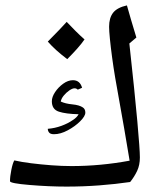

<svg xmlns="http://www.w3.org/2000/svg" viewBox="-20 -826 598 711"><path d="M226 -135Q162 -135 90 -141Q17 -147 17 -155Q17 -172 22 -197Q27 -222 33 -232Q59 -226 95 -221.5Q131 -217 170 -214Q209 -211 245 -211Q298 -211 352 -216Q406 -221 460 -231Q450 -290 440 -349.5Q430 -409 419 -468Q413 -500 406.5 -538.5Q400 -577 395 -614.5Q390 -652 387 -682Q384 -712 384 -727Q384 -760 399 -779Q414 -798 450 -806Q455 -787 465.5 -752Q476 -717 485 -687L459 -665Q479 -483 488.5 -377.5Q498 -272 498 -243Q498 -215 488 -193.5Q478 -172 462 -152Q407 -144 347.5 -139.5Q288 -135 226 -135ZM180 -329Q167 -329 162 -335Q157 -341 157 -349Q183 -351 207.5 -360Q232 -369 249 -381Q257 -386 262.5 -391.5Q268 -397 271 -403Q224 -404 198 -412.5Q172 -421 172 -451Q172 -467 184 -485Q196 -503 214 -516Q232 -529 250 -529Q276 -529 284 -501L268 -494Q263 -499 256 -499Q248 -499 236.5 -491Q225 -483 216 -472Q207 -461 205 -450Q222 -442 248 -439.5Q274 -437 287 -428Q296 -422 296 -409Q296 -396 277 -377Q258 -358 231 -343.5Q204 -329 180 -329ZM229 -607Q185 -640 157 -672Q183 -698 200 -716Q217 -734 227 -745Q243 -728 259.5 -711.5Q276 -695 293 -680Q282 -664 265.5 -645.5Q249 -627 229 -607Z"/></svg>

Font: Noto Naskh Arabic UI
Style: Regular
Weight: 400
Designer: Monotype Design Team, David Williams, Mohamad Dakak and Nizar Qandah
Foundry: Monotype Imaging Inc.
Version: Version 2.014